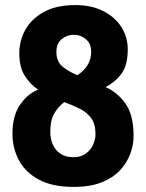

<svg xmlns="http://www.w3.org/2000/svg" viewBox="-20 -728 575 756"><path d="M271 8Q186 8 132.5 -21Q79 -50 54 -98Q29 -146 29 -201Q29 -272 59 -315.5Q89 -359 130 -375Q98 -397 77 -430.5Q56 -464 56 -519Q56 -568 80 -611Q104 -654 153 -681Q202 -708 276 -708Q341 -708 387.5 -684Q434 -660 458.5 -620.5Q483 -581 483 -534Q483 -471 458.5 -438Q434 -405 396 -385Q443 -364 474.5 -319.5Q506 -275 506 -192Q506 -158 493 -122.5Q480 -87 452.5 -57.5Q425 -28 380 -10Q335 8 271 8ZM285 -432Q339 -468 339 -524Q339 -556 318.5 -573.5Q298 -591 271 -591Q244 -591 223 -574Q202 -557 202 -524Q202 -486 226 -466Q250 -446 285 -432ZM269 -109Q298 -109 317.5 -123Q337 -137 346.5 -158Q356 -179 356 -200Q356 -240 339 -263Q322 -286 294 -300Q266 -314 233 -326Q208 -307 193 -280Q178 -253 178 -210Q178 -165 202 -137Q226 -109 269 -109Z"/></svg>

Font: Asap
Style: Bold
Weight: 700
Designer: Pablo Cosgaya
Foundry: Omnibus-Type
Version: Version 3.001; ttfautohint (v1.8.3)